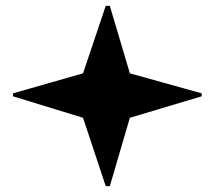

<svg xmlns="http://www.w3.org/2000/svg" viewBox="-20 -605 730 652"><path d="M262 -205 24 -278V-288L262 -356L339 -585H353L421 -356L665 -288V-278L421 -205L353 27H339Z"/></svg>

Font: Tiejili SC
Style: Regular
Weight: 400
Designer: Buernia
Foundry: Ershou Xiaoxi Press
Version: Version 1.100